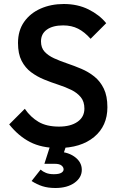

<svg xmlns="http://www.w3.org/2000/svg" viewBox="-20 -730 596 960"><path d="M271 10Q188 10 130 -20Q72 -50 26 -108L104 -186Q133 -144 173 -120.5Q213 -97 275 -97Q333 -97 367.5 -121Q402 -145 402 -187Q402 -222 384 -244Q366 -266 336.5 -280.5Q307 -295 271.5 -306.5Q236 -318 200.5 -332.5Q165 -347 135.5 -369Q106 -391 88 -426Q70 -461 70 -515Q70 -577 100.5 -620.5Q131 -664 183 -687Q235 -710 299 -710Q368 -710 422.5 -683Q477 -656 511 -614L433 -536Q403 -570 370.5 -586.5Q338 -603 296 -603Q244 -603 214.5 -582Q185 -561 185 -523Q185 -491 203 -471.5Q221 -452 250.5 -438.5Q280 -425 315.5 -413Q351 -401 386.5 -386Q422 -371 451.5 -347.5Q481 -324 499 -287Q517 -250 517 -194Q517 -100 450.5 -45Q384 10 271 10ZM257 210Q220 210 192 201Q164 192 138 175L183 118Q194 128 210 134.5Q226 141 249 141Q275 141 286.5 134Q298 127 298 117Q298 106 287.5 97.5Q277 89 254 89H202L235 -14H315L291 58L251 28Q313 26 351 52.5Q389 79 389 119Q389 158 352.5 184Q316 210 257 210Z"/></svg>

Font: Outfit Thin Medium
Style: Regular
Weight: 500
Version: Version 1.100;gftools[0.9.27]